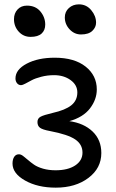

<svg xmlns="http://www.w3.org/2000/svg" viewBox="-20 -800 540 891"><path d="M356 -640.1Q325.2 -640.1 303 -663.8Q280.8 -687.5 280.8 -719.2Q280.8 -745.6 299.6 -762.7Q318.4 -779.8 346.2 -779.8Q380.9 -779.8 403.3 -752.9Q425.8 -726.1 425.8 -694.8Q425.8 -673.3 408.4 -656.7Q391.1 -640.1 356 -640.1ZM122.1 -628.9Q88.9 -628.9 66.9 -653.1Q44.9 -677.2 44.9 -710.9Q44.9 -738.3 61.5 -756.1Q78.1 -773.9 105 -773.9Q145 -773.9 167.5 -746.8Q189.9 -719.7 189.9 -686Q189.9 -659.7 173.1 -644.3Q156.2 -628.9 122.1 -628.9ZM238.8 70.8Q154.8 70.8 96.4 37.8Q38.1 4.9 38.1 -41Q38.1 -60.5 45.9 -72.3Q53.7 -84 67.9 -84Q76.7 -84 86.9 -76.4Q97.2 -68.8 109.6 -57.9Q122.1 -46.9 137.9 -35.9Q153.8 -24.9 179.9 -17.3Q206.1 -9.8 237.8 -9.8Q294.9 -9.8 328.9 -32.2Q362.8 -54.7 362.8 -91.8Q362.8 -129.9 329.3 -152.8Q295.9 -175.8 211.9 -191.9Q177.7 -198.2 165.8 -207Q153.8 -215.8 153.8 -233.9Q153.8 -250.5 168.2 -258.3Q182.6 -266.1 224.1 -275.9Q283.2 -289.1 311 -311.5Q338.9 -334 338.9 -371.1Q338.9 -405.8 307.4 -428.5Q275.9 -451.2 231 -451.2Q199.7 -451.2 171.6 -443.8Q143.6 -436.5 127.7 -428Q111.8 -419.4 97.9 -412.1Q84 -404.8 78.1 -404.8Q66.4 -404.8 59.1 -413.8Q51.8 -422.9 51.8 -436Q51.8 -477.1 104 -504.6Q156.2 -532.2 233.9 -532.2Q325.2 -532.2 377.2 -491Q429.2 -449.7 429.2 -384.8Q429.2 -338.4 397.7 -297.1Q366.2 -255.9 301.8 -237.8Q369.1 -228.5 409.7 -189.7Q450.2 -150.9 450.2 -89.8Q450.2 -19.5 390.4 25.6Q330.6 70.8 238.8 70.8Z"/></svg>

Font: Shantell Sans Irregular Bouncy
Style: Regular
Weight: 400
Designer: Stephen Nixon, Anya Danilova, Shantell Martin
Foundry: Arrow Type
Version: Version 1.006;[9816181b4]